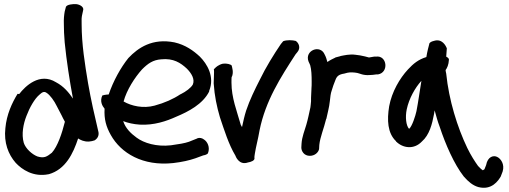

<svg xmlns="http://www.w3.org/2000/svg" viewBox="-20 -760 2461 929"><path d="M333 -283C313 -312 289 -342 251 -362C172 -411 102 -343 73 -305C70 -305 68 -306 65 -306C38 -262 12 -206 6 -140C-2 -70 20 -13 56 28C86 60 141 98 215 83H216C297 60 334 -17 358 -90C369 -83 386 -74 410 -75C421 -76 430 -78 438 -81C457 -93 460 -111 455 -127C438 -199 420 -277 406 -358C391 -448 375 -546 375 -643V-644C374 -663 375 -677 377 -686L382 -709C388 -726 367 -738 349 -740C331 -741 304 -738 299 -727L293 -704C290 -686 288 -669 289 -642C289 -619 290 -588 293 -555C302 -465 317 -369 333 -283ZM95 -69C83 -111 93 -161 108 -199C123 -239 147 -282 171 -302H172V-303C186 -316 195 -318 205 -311C222 -301 243 -271 254 -248L278 -202C283 -193 286 -184 294 -171C280 -115 259 -52 231 -21C207 -2 194 7 161 -3C135 -13 104 -41 95 -69Z M992 -320C1020 -389 982 -451 947 -486C916 -515 877 -543 824 -555C718 -576 649 -530 601 -479C564 -433 528 -368 506 -303C488 -302 478 -299 475 -298C462 -270 475 -247 486 -234C483 -183 494 -146 516 -107C565 -19 671 45 818 29C861 24 896 16 925 6L963 -8C977 -10 983 -15 986 -18C998 -48 983 -75 967 -85C958 -92 946 -95 935 -91L934 -90L894 -74C874 -67 844 -62 807 -57C737 -49 676 -68 641 -94C612 -115 587 -140 576 -174C599 -165 626 -159 656 -157C725 -153 786 -174 832 -195C892 -220 961 -256 992 -317ZM578 -269C593 -325 632 -385 667 -424C696 -453 720 -470 760 -473C819 -479 854 -456 884 -428C906 -406 924 -377 913 -351C904 -335 880 -317 854 -304H853C819 -281 776 -262 728 -249C673 -234 616 -247 578 -269Z M1014 -359V-356C1018 -296 1029 -244 1044 -193C1065 -131 1086 -62 1119 -7C1119 -7 1135 42 1180 26C1193 24 1215 17 1211 3V2C1211 1 1211 -6 1213 -16C1219 -54 1228 -83 1236 -130C1265 -273 1338 -386 1410 -497L1419 -508C1436 -528 1426 -552 1411 -562C1396 -566 1367 -568 1349 -560V-559L1339 -547C1305 -497 1266 -434 1237 -374C1214 -329 1188 -276 1171 -225C1163 -200 1157 -173 1151 -145C1150 -148 1147 -152 1145 -156C1126 -223 1100 -287 1100 -360C1100 -372 1100 -384 1101 -394V-386C1112 -410 1103 -433 1101 -443C1096 -449 1078 -454 1059 -452C1037 -447 1024 -434 1022 -432L1014 -424L1015 -427C1017 -409 1014 -384 1014 -359Z M1809 -400C1863 -409 1853 -494 1799 -486H1790C1783 -485 1777 -484 1766 -482C1766 -482 1763 -482 1761 -483L1746 -487C1737 -489 1729 -491 1722 -492L1700 -495C1671 -499 1645 -492 1628 -489L1626 -488L1603 -482L1602 -481C1591 -476 1575 -468 1564 -460C1561 -472 1557 -485 1551 -496C1530 -547 1452 -516 1473 -462C1477 -452 1479 -451 1481 -444C1487 -423 1488 -395 1488 -365C1488 -352 1488 -340 1487 -332V-330C1487 -315 1485 -302 1485 -286V-270C1485 -260 1482 -246 1482 -241C1476 -214 1470 -183 1462 -156C1454 -128 1441 -98 1439 -65L1438 -46C1438 -29 1451 -6 1479 -6C1502 -6 1520 -21 1524 -39V-41L1525 -59C1529 -97 1547 -138 1558 -184L1559 -185C1564 -211 1573 -239 1576 -271C1578 -290 1580 -309 1585 -322L1593 -347L1603 -373C1610 -392 1620 -400 1646 -404L1661 -408C1675 -411 1693 -410 1709 -407C1720 -405 1738 -394 1770 -397C1778 -397 1788 -398 1801 -400Z M1896 -75H1897C1929 -43 1983 -35 2021 -75C2058 -107 2071 -160 2080 -208C2081 -214 2082 -218 2083 -226C2090 -200 2098 -171 2108 -145C2135 -63 2177 34 2224 94C2246 119 2267 137 2294 145C2359 162 2391 115 2404 92V91L2412 70C2423 35 2403 7 2385 -1C2369 -9 2340 -4 2332 39L2324 59C2321 61 2319 62 2316 64C2311 61 2304 55 2293 43C2278 22 2259 -7 2241 -44C2193 -144 2152 -275 2139 -404C2138 -410 2136 -415 2136 -421C2143 -430 2151 -447 2152 -470C2153 -474 2151 -480 2139 -486C2140 -499 2141 -513 2142 -526C2137 -539 2119 -575 2079 -562C2066 -559 2062 -555 2058 -551C2054 -536 2047 -510 2043 -484C2004 -472 1980 -452 1954 -424C1914 -381 1876 -316 1863 -246C1852 -179 1855 -116 1896 -77ZM1948 -231C1959 -283 1988 -335 2019 -369C2011 -321 2004 -268 1995 -222C1990 -199 1974 -149 1960 -137H1959C1945 -152 1940 -193 1948 -231Z"/></svg>

Font: Stray Cat
Style: Blk
Weight: 900
Version: Version 1.0